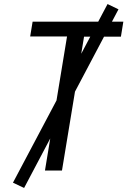

<svg xmlns="http://www.w3.org/2000/svg" viewBox="-20 -842 640 948"><path d="M202 0 311 -662H129L141 -735H589L577 -661H395L286 0ZM99 86 44 60 511 -822 565 -796Z"/></svg>

Font: Iosevka Curly Extended Oblique
Style: Regular
Weight: 400
Width: 7
Italic angle: -9°
Monospace: yes
Designer: Belleve Invis
Foundry: Belleve Invis
Version: Version 11.1.0; ttfautohint (v1.8.3)